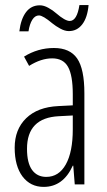

<svg xmlns="http://www.w3.org/2000/svg" viewBox="-20 -730 423 760"><path d="M252.4 -606.9Q236.8 -606.9 218.8 -616.7Q200.7 -626.5 187 -637.7Q149.9 -668.9 134.3 -668.9Q118.7 -668.9 107.9 -651.9Q97.2 -634.8 92.8 -606H56.6Q62.5 -654.8 83 -681.9Q103.5 -709 137.7 -709Q153.3 -709 171.1 -699.2Q189 -689.5 202.1 -677.7Q237.8 -647 255.9 -647Q284.7 -647 294.4 -710H330.6Q326.2 -660.6 305.7 -633.8Q285.2 -606.9 252.4 -606.9ZM75.2 -505.9Q129.9 -540 193.4 -540Q256.8 -540 285.4 -498.5Q314 -457 314 -360.8V0H275.9L270 -74.2H268.1Q230 9.8 152.8 9.8Q100.6 9.8 69.3 -31.2Q38.1 -72.8 38.1 -145.3Q38.1 -217.8 83.5 -262Q128.9 -306.2 210.9 -310.1L268.1 -313V-356.9Q268.1 -431.6 249.3 -465.3Q230.5 -499 186.5 -499Q142.6 -499 95.2 -469.2ZM86.9 -141.1Q86.9 -85 106.9 -57.4Q127 -29.8 163.1 -29.8Q212.9 -29.8 240.5 -79.1Q268.1 -128.4 268.1 -217.8V-272.9L212.9 -270Q86.9 -263.7 86.9 -141.1Z"/></svg>

Font: Open Sans Hebrew Condensed Light
Style: Regular
Weight: 300
Width: 3
Foundry: Ascender Corporation, Yanek Iontef
Version: Version 2.001;PS 002.001;hotconv 1.0.70;makeotf.lib2.5.58329